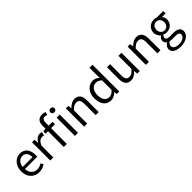

<svg xmlns="http://www.w3.org/2000/svg" viewBox="267 -2299 4040 4040"><g transform="rotate(-45 2287.0 -279.5)"><path d="M311 13C385 13 443 -12 491 -43L458 -103C418 -76 375 -60 322 -60C219 -60 148 -134 142 -250H508C510 -263 512 -282 512 -302C512 -457 434 -557 296 -557C170 -557 51 -447 51 -271C51 -92 167 13 311 13ZM141 -315C152 -422 220 -484 297 -484C382 -484 432 -425 432 -315Z M646 0H737V-349C773 -442 829 -474 874 -474C896 -474 909 -472 927 -465L944 -545C927 -554 910 -557 886 -557C825 -557 770 -513 732 -444H729L721 -543H646Z M1049 -543 975 -538V-469H1049V0H1140V-469H1255V-543H1140V-629C1140 -699 1165 -736 1217 -736C1236 -736 1258 -731 1278 -722L1298 -791C1272 -802 1240 -809 1207 -809C1099 -809 1049 -740 1049 -630ZM1379 0H1471V-543H1379ZM1425 -773C1390 -773 1363 -751 1363 -714C1363 -680 1390 -655 1425 -655C1461 -655 1489 -680 1489 -714C1489 -751 1461 -773 1425 -773Z M1654 0H1745V-394C1800 -449 1838 -477 1894 -477C1966 -477 1997 -434 1997 -332V0H2088V-344C2088 -483 2036 -557 1922 -557C1848 -557 1792 -516 1740 -465H1737L1729 -543H1654Z M2450 13C2515 13 2572 -22 2615 -64H2617L2626 0H2700V-796H2609V-587L2614 -493C2566 -533 2525 -557 2461 -557C2337 -557 2226 -447 2226 -271C2226 -90 2314 13 2450 13ZM2470 -63C2374 -63 2320 -141 2320 -272C2320 -396 2389 -480 2477 -480C2522 -480 2563 -464 2609 -423V-138C2564 -88 2520 -63 2470 -63Z M3043 13C3118 13 3172 -26 3223 -85H3226L3233 0H3309V-543H3218V-158C3166 -93 3127 -66 3071 -66C2999 -66 2969 -109 2969 -210V-543H2878V-199C2878 -61 2929 13 3043 13Z M3492 0H3583V-394C3638 -449 3676 -477 3732 -477C3804 -477 3835 -434 3835 -332V0H3926V-344C3926 -483 3874 -557 3760 -557C3686 -557 3630 -516 3578 -465H3575L3567 -543H3492Z M4286 250C4454 250 4560 163 4560 62C4560 -27 4497 -67 4371 -67H4265C4192 -67 4170 -91 4170 -126C4170 -156 4185 -174 4205 -191C4229 -179 4259 -172 4286 -172C4396 -172 4484 -245 4484 -361C4484 -408 4466 -448 4440 -473H4551V-543H4362C4343 -550 4316 -557 4286 -557C4176 -557 4082 -482 4082 -363C4082 -298 4117 -246 4153 -217V-213C4125 -193 4092 -157 4092 -112C4092 -69 4113 -40 4142 -23V-19C4091 14 4061 58 4061 104C4061 198 4153 250 4286 250ZM4286 -234C4223 -234 4170 -284 4170 -363C4170 -443 4222 -490 4286 -490C4350 -490 4401 -442 4401 -363C4401 -284 4348 -234 4286 -234ZM4299 188C4200 188 4141 150 4141 92C4141 60 4158 28 4197 0C4221 6 4247 9 4267 9H4361C4433 9 4472 26 4472 76C4472 133 4403 188 4299 188Z"/></g></svg>

Font: Noto Sans Japanese Regular
Style: Regular
Weight: 400
Designer: Ryoko NISHIZUKA (kana & ideographs); Paul D. Hunt (Latin, Greek & Cyrillic); Wenlong ZHANG (bopomofo); Sandoll Communica
Foundry: Adobe Systems Incorporated
Version: Version 1.000;PS 1;hotconv 1.0.78;makeotf.lib2.5.61930